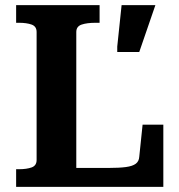

<svg xmlns="http://www.w3.org/2000/svg" viewBox="-20 -730 699 750"><path d="M369 -710H43V-641H54Q84 -641 103.5 -634Q123 -627 123 -605V-105Q123 -83 103.5 -76Q84 -69 54 -69H43V0H618V-243H537L524 -118Q523 -100 510.5 -90.5Q498 -81 472 -77.5Q446 -74 405 -74H278V-605Q278 -627 299 -634Q320 -641 353 -641H369ZM524 -527 587 -710H455L438 -548V-527Z"/></svg>

Font: Roboto Serif SemiBold
Style: Regular
Weight: 600
Designer: Greg Gazdowicz
Foundry: Commercial Type
Version: Version 1.008